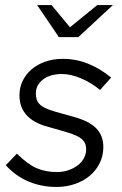

<svg xmlns="http://www.w3.org/2000/svg" viewBox="-20 -730 483 760"><path d="M3 -76Q14 -87 25 -99Q36 -111 47 -122Q89 -80 124.5 -64.5Q160 -49 205 -49Q229 -49 250 -56Q271 -63 287 -75Q303 -87 312 -103.5Q321 -120 321 -139Q321 -158 312 -170.5Q303 -183 284 -192Q265 -201 237 -209Q209 -217 170 -228Q57 -258 57 -353Q57 -384 70 -410.5Q83 -437 105.5 -456Q128 -475 159.5 -486Q191 -497 229 -497Q281 -497 328.5 -478Q376 -459 420 -423Q409 -411 398 -398.5Q387 -386 376 -374Q341 -403 300.5 -420Q260 -437 225 -437Q179 -437 150.5 -415.5Q122 -394 122 -360Q122 -339 130 -326Q138 -313 156 -304Q174 -295 202 -287Q230 -279 270 -268Q333 -251 361 -222Q389 -193 389 -148Q389 -113 374.5 -84Q360 -55 335 -34Q310 -13 276 -1.5Q242 10 204 10Q144 10 93 -11.5Q42 -33 3 -76ZM184 -710Q202 -688 220.5 -666Q239 -644 257 -622Q284 -644 311 -666Q338 -688 365 -710H427Q392 -678 358.5 -646.5Q325 -615 290 -583H213Q191 -615 170 -646.5Q149 -678 127 -710Z"/></svg>

Font: Rosa Sans Light
Style: Italic
Weight: 300
Italic angle: -12°
Designer: Pentagram / MCKL
Foundry: Pentagram / MCKL
Version: Version 1.005;September 16, 2019;FontCreator 11.5.0.2425 64-